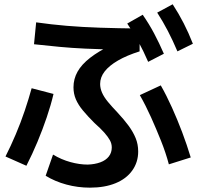

<svg xmlns="http://www.w3.org/2000/svg" viewBox="-20 -860 921 897"><path d="M193.3 -38.9 227.8 -137.8Q266.7 -114.4 308.9 -102.8Q351.1 -91.1 390 -91.1Q423.3 -92.2 448.9 -101.7Q474.4 -111.1 488.3 -128.9Q502.2 -146.7 502.2 -171.1Q502.2 -188.9 493.3 -205Q484.4 -221.1 467.2 -240.6Q450 -260 421.1 -285.6Q390 -316.7 367.8 -343.3Q345.6 -370 334.4 -396.1Q323.3 -422.2 323.3 -452.2Q323.3 -491.1 342.2 -525Q361.1 -558.9 401.1 -590Q441.1 -621.1 501.1 -650L514.4 -627.8Q441.1 -630 378.9 -632.8Q316.7 -635.6 258.3 -641.1Q200 -646.7 138.9 -653.3L148.9 -755.6Q218.9 -745.6 291.7 -739.4Q364.4 -733.3 447.2 -730.6Q530 -727.8 632.2 -726.7V-620Q572.2 -601.1 531.1 -577.2Q490 -553.3 468.9 -526.1Q447.8 -498.9 447.8 -467.8Q447.8 -447.8 456.7 -427.2Q465.6 -406.7 484.4 -383.9Q503.3 -361.1 527.8 -335.6Q558.9 -302.2 580.6 -272.8Q602.2 -243.3 613.9 -214.4Q625.6 -185.6 625.6 -152.2Q625.6 -102.2 597.8 -63.3Q570 -24.4 519.4 -3.9Q468.9 16.7 400 16.7Q343.3 16.7 290 2.2Q236.7 -12.2 193.3 -38.9ZM5.6 -128.9Q30 -176.7 53.3 -231.7Q76.7 -286.7 95.6 -342.8Q114.4 -398.9 127.8 -447.8L230 -421.1Q217.8 -368.9 198.3 -311.7Q178.9 -254.4 155 -197.2Q131.1 -140 103.3 -85.6ZM768.9 -92.2Q754.4 -146.7 732.2 -202.2Q710 -257.8 685.6 -312.2Q661.1 -366.7 633.3 -415.6L731.1 -461.1Q757.8 -414.4 783.3 -357.8Q808.9 -301.1 831.1 -242.2Q853.3 -183.3 871.1 -124.4ZM672.2 -571.1Q650 -622.2 626.7 -665Q603.3 -707.8 574.4 -750L646.7 -791.1Q676.7 -747.8 700 -703.9Q723.3 -660 745.6 -608.9ZM808.9 -620Q786.7 -672.2 764.4 -715Q742.2 -757.8 714.4 -801.1L786.7 -840Q815.6 -795.6 838.3 -751.1Q861.1 -706.7 881.1 -655.6Z"/></svg>

Font: Paperlogy 6 SemiBold
Style: Regular
Weight: 600
Designer: redesigned by Lee Juim, glyphs from Gmarket Sans & Montserrat
Foundry: PT&
Version: Version 1.001